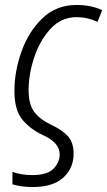

<svg xmlns="http://www.w3.org/2000/svg" viewBox="-20 -562 431 772"><path d="M276 56Q276 10 252 -15.5Q228 -41 186 -60Q139 -83 117 -113Q95 -143 95 -200Q95 -263 117.5 -331Q140 -399 183 -446Q226 -493 288 -493Q332 -493 372 -474L391 -521Q347 -542 288 -542Q206 -542 150.5 -488.5Q95 -435 66.5 -355Q38 -275 38 -196Q38 -120 69.5 -81.5Q101 -43 152 -19Q220 11 220 59Q220 91 195 116.5Q170 142 110 142Q65 142 30 129V179Q64 190 113 190Q192 190 234 152.5Q276 115 276 56Z"/></svg>

Font: Noto Sans UI SemiCondensed Light
Style: Italic
Weight: 300
Width: 4
Designer: Monotype Design Team
Foundry: Monotype Imaging Inc.
Version: 1.001